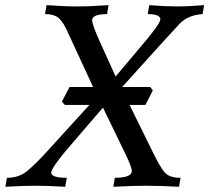

<svg xmlns="http://www.w3.org/2000/svg" viewBox="-62 -713 799 733"><path d="M621.6 0Q547.4 -3.9 493.2 -3.9Q447.8 -3.9 370.6 0L376.5 -34.2Q437 -34.2 441.4 -57.6Q441.4 -74.2 420.4 -117.7L331.1 -302.2L226.1 -180.2Q135.3 -76.7 133.3 -54.2Q133.3 -34.2 192.9 -34.2L187 0Q116.2 -3.9 74.7 -3.9Q26.4 -3.9 -41.5 0L-35.6 -34.2Q11.2 -34.2 42.5 -60.8Q73.7 -87.4 105 -121.1L309.6 -345.7L200.2 -582.5Q181.6 -626 163.8 -642.6Q146 -659.2 109.9 -659.2L115.7 -693.4Q180.7 -688.5 231 -688.5Q288.6 -688.5 352.5 -693.4L346.7 -659.2Q293.5 -659.2 289.6 -638.2Q289.6 -618.2 319.3 -553.7L379.4 -420.9L472.2 -531.2Q546.9 -617.7 550.3 -638.7Q550.3 -659.2 502 -659.2L507.8 -693.4Q567.9 -688.5 610.8 -688.5Q661.1 -688.5 717.3 -693.4L711.4 -659.2Q656.2 -655.8 624 -622.6Q603.5 -601.6 400.9 -377L521 -132.8Q548.3 -76.7 566.2 -55.4Q584 -34.2 627.4 -34.2ZM493.2 -312.5H185.5L174.3 -325.2L203.6 -380.9H511.2L521.5 -368.2Z"/></svg>

Font: Kelvinch
Style: Italic
Weight: 400
Italic angle: -10°
Designer: Paul James Miller
Foundry: High-Logic / Made with FontCreator
Version: Version 3.40;July 22, 2017;FontCreator 11.0.0.2388 64-bit